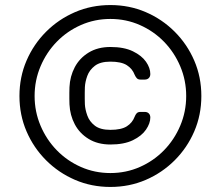

<svg xmlns="http://www.w3.org/2000/svg" viewBox="-20 -730 874 760"><path d="M417 10Q342 10 277 -18Q212 -46 162.5 -95.5Q113 -145 85 -210Q57 -275 57 -350Q57 -425 85 -490Q113 -555 162.5 -604.5Q212 -654 277 -682Q342 -710 417 -710Q492 -710 557 -682Q622 -654 671.5 -604.5Q721 -555 749 -490Q777 -425 777 -350Q777 -275 749 -210Q721 -145 671.5 -95.5Q622 -46 557 -18Q492 10 417 10ZM417 -45Q479 -45 533.5 -69Q588 -93 629 -135Q670 -177 693.5 -232.5Q717 -288 717 -350Q717 -412 693.5 -467.5Q670 -523 629 -565Q588 -607 533.5 -631Q479 -655 417 -655Q355 -655 300.5 -631Q246 -607 205 -565Q164 -523 140.5 -467.5Q117 -412 117 -350Q117 -288 140.5 -232.5Q164 -177 205 -135Q246 -93 300.5 -69Q355 -45 417 -45ZM417 -158Q367 -158 331 -180Q295 -202 276 -238Q257 -274 255 -317Q255 -327 254.5 -339Q254 -351 254.5 -363Q255 -375 255 -385Q257 -428 276 -464Q295 -500 331 -522Q367 -544 417 -544Q471 -544 506 -527Q541 -510 558 -485.5Q575 -461 575 -437Q575 -427 569 -421Q563 -415 553 -415H536Q526 -415 521 -421Q516 -427 513 -434Q504 -458 482 -472Q460 -486 417 -486Q377 -486 355.5 -469.5Q334 -453 325.5 -429.5Q317 -406 316 -385Q316 -375 315.5 -363Q315 -351 315.5 -339Q316 -327 316 -317Q317 -297 325.5 -273Q334 -249 355.5 -232.5Q377 -216 417 -216Q460 -216 482 -230Q504 -244 513 -268Q516 -276 521 -281.5Q526 -287 536 -287H553Q563 -287 569 -281Q575 -275 575 -265Q575 -242 558 -217Q541 -192 506 -175Q471 -158 417 -158Z"/></svg>

Font: Rubik Light Light
Style: Regular
Weight: 300
Version: Version 2.101